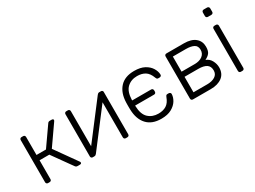

<svg xmlns="http://www.w3.org/2000/svg" viewBox="-46 -1290 2496 1880"><g transform="rotate(-30 1201.5 -350.0)"><path d="M103 0Q93 0 87 -6Q81 -12 81 -22V-498Q81 -508 87 -514Q93 -520 103 -520H120Q130 -520 136 -514Q142 -508 142 -498V-295H249L396 -505Q401 -513 407 -516.5Q413 -520 422 -520H442Q451 -520 456.5 -516.5Q462 -513 462 -506Q462 -504 460.5 -501Q459 -498 457 -494L302 -272L476 -27Q481 -21 481 -14Q481 -7 476 -3.5Q471 0 462 0H436Q427 0 421 -3.5Q415 -7 410 -14L252 -235H142V-22Q142 -12 136 -6Q130 0 120 0Z M607 0Q599 0 593 -6Q587 -12 587 -20V-498Q587 -508 593 -514Q599 -520 609 -520H626Q636 -520 642 -514Q648 -508 648 -498V-49L630 -78L956 -505Q961 -511 966.5 -515.5Q972 -520 982 -520H1001Q1009 -520 1015 -514.5Q1021 -509 1021 -501V-22Q1021 -12 1015 -6Q1009 0 999 0H982Q972 0 966 -6Q960 -12 960 -22V-441L981 -446L652 -15Q648 -10 642 -5Q636 0 626 0Z M1380 10Q1274 10 1218 -51.5Q1162 -113 1159 -220Q1159 -230 1158.5 -245Q1158 -260 1158.5 -275Q1159 -290 1159 -300Q1162 -407 1218 -468.5Q1274 -530 1380 -530Q1451 -530 1496 -505.5Q1541 -481 1563.5 -444Q1586 -407 1587 -371Q1588 -361 1581 -355Q1574 -349 1565 -349H1551Q1541 -349 1536.5 -353.5Q1532 -358 1527 -370Q1506 -427 1469.5 -449.5Q1433 -472 1380 -472Q1312 -472 1267.5 -430.5Q1223 -389 1220 -295V-289H1434Q1444 -289 1450 -283Q1456 -277 1456 -267V-253Q1456 -243 1450 -237Q1444 -231 1434 -231H1220V-225Q1223 -131 1267.5 -89.5Q1312 -48 1380 -48Q1433 -48 1469.5 -70.5Q1506 -93 1527 -150Q1532 -162 1536.5 -166.5Q1541 -171 1551 -171H1565Q1574 -171 1581 -165Q1588 -159 1587 -149Q1586 -113 1563.5 -76.5Q1541 -40 1496 -15Q1451 10 1380 10Z M1741 0Q1731 0 1725 -6Q1719 -12 1719 -22V-498Q1719 -508 1725 -514Q1731 -520 1741 -520H1938Q2021 -520 2065.5 -483Q2110 -446 2110 -384Q2110 -336 2092 -313Q2074 -290 2040 -274Q2080 -259 2100 -221Q2120 -183 2120 -145Q2120 -74 2071.5 -37Q2023 0 1943 0ZM1780 -58H1935Q1990 -58 2024.5 -80Q2059 -102 2059 -145Q2059 -191 2028 -212Q1997 -233 1935 -233H1780ZM1780 -291H1928Q1983 -291 2016 -316Q2049 -341 2049 -384Q2049 -428 2016 -445Q1983 -462 1928 -462H1780Z M2283 0Q2273 0 2267 -6Q2261 -12 2261 -22V-498Q2261 -508 2267 -514Q2273 -520 2283 -520H2300Q2310 -520 2316 -514Q2322 -508 2322 -498V-22Q2322 -12 2316 -6Q2310 0 2300 0ZM2272 -627Q2262 -627 2256 -633Q2250 -639 2250 -649V-687Q2250 -697 2256 -703.5Q2262 -710 2272 -710H2310Q2320 -710 2326.5 -703.5Q2333 -697 2333 -687V-649Q2333 -639 2326.5 -633Q2320 -627 2310 -627Z"/></g></svg>

Font: Rubik Light
Style: Regular
Weight: 300
Designer: Hubert and Fischer
Foundry: Hubert and Fischer
Version: Version 2.300;gftools[0.9.30]